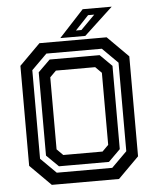

<svg xmlns="http://www.w3.org/2000/svg" viewBox="-57 -897 768 945"><g transform="rotate(-5 326.5 -424.0)"><path d="M160.5 0 57.5 -103V-597L160.5 -700H492.5L595.5 -597V-103L492.5 0ZM229.5 -141.5H423.5L454 -172V-528L423.5 -558.5H229.5L199 -528V-172ZM190 -57.5H464L540 -133V-570.5L464 -646H190L114 -570.5V-133ZM203.5 -88 144.5 -146V-557.5L203.5 -615.5H450.5L509 -557.5V-146L450.5 -88ZM265 -716 387 -848H530.5L388.5 -716ZM345 -746.5H372L441.5 -816.5H411Z"/></g></svg>

Font: Tourney SemiBold
Style: Regular
Weight: 600
Version: Version 1.015